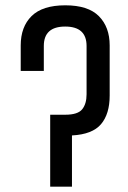

<svg xmlns="http://www.w3.org/2000/svg" viewBox="-20 -703 482 723"><path d="M58 -436V-532Q58 -602 99 -642.5Q140 -683 226 -683Q312 -683 352.5 -642Q393 -601 393 -532V-343Q393 -274 360.5 -235.5Q328 -197 251 -193V0H169V-271H226Q273 -271 289.5 -291.5Q306 -312 306 -348V-530Q306 -603 225.5 -603Q145 -603 145 -530V-436Z"/></svg>

Font: Khand Medium
Style: Regular
Weight: 500
Designer: Devanagari: Sanchit Sawaria, Jyotish Sonowal; Latin: Satya Rajpurohit
Foundry: Indian Type Foundry
Version: Version 1.100;PS 1.0;hotconv 1.0.78;makeotf.lib2.5.61930; tt